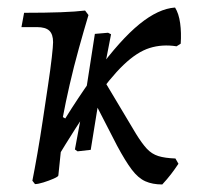

<svg xmlns="http://www.w3.org/2000/svg" viewBox="-20 -480 527 510"><path d="M125 -49 94 -68Q174 -204 237 -289.5Q300 -375 350.5 -416Q401 -457 445 -460Q455 -444 458.5 -418.5Q462 -393 460 -364L449 -357Q411 -363 377.5 -352.5Q344 -342 308 -307.5Q272 -273 228 -210Q184 -147 125 -49ZM73 9 66 0Q72 -30 79.5 -73Q87 -116 94 -163Q101 -210 107.5 -253Q114 -296 117.5 -327Q121 -358 121 -368Q121 -389 111 -398.5Q101 -408 78 -408H37L44 -446Q101 -446 141.5 -447.5Q182 -449 206 -452L215 -440Q203 -400 189.5 -351.5Q176 -303 165 -255Q154 -207 147 -169L161 -161L144 -101L135 -14Q135 -11 122.5 -5.5Q110 0 95.5 4.5Q81 9 73 9ZM186 -78 179 -83 211 -255 232 -390 267 -393 275 -389 249 -255 221 -82ZM411 10Q385 10 366 1.5Q347 -7 330 -29.5Q313 -52 291 -93L219 -233L252 -274L341 -125Q357 -99 370 -85Q383 -71 400.5 -65.5Q418 -60 446 -59L454 -45Q444 -30 434 -17Q424 -4 411 10Z"/></svg>

Font: Alegreya
Style: Italic
Weight: 400
Italic angle: -7°
Designer: Juan Pablo del Peral
Foundry: Huerta Tipografica
Version: Version 2.009